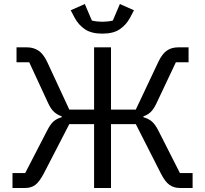

<svg xmlns="http://www.w3.org/2000/svg" viewBox="-20 -933 1018 953"><path d="M42 0ZM42 -74H105L213 -283Q230 -317 246.5 -331Q263 -345 286 -351V-356Q266 -362 249.5 -376.5Q233 -391 219 -421L125 -624H62V-698H114Q146 -698 170.5 -682Q195 -666 214 -626L324 -389H447V-698H531V-389H654L766 -626Q785 -666 808.5 -682Q832 -698 864 -698H916V-624H853L757 -421Q743 -391 727.5 -376.5Q712 -362 692 -356V-351Q715 -345 732.5 -331Q750 -317 767 -283L873 -74H936V0H872Q843 0 821 -15.5Q799 -31 778 -73L654 -317H531V0H447V-317H324L198 -73Q176 -31 155.5 -15.5Q135 0 106 0H42ZM488 -766Q434 -766 402 -787.5Q370 -809 351 -844L331 -882L401 -913L436 -831Q448 -828 462 -826.5Q476 -825 488 -825Q500 -825 514 -826.5Q528 -828 540 -831L575 -913L645 -882L625 -844Q606 -809 574 -787.5Q542 -766 488 -766Z"/></svg>

Font: Aneliza
Style: Regular
Weight: 400
Designer: Mike Abbink, Paul van der Laan, Pieter van Rosmalen
Foundry: Bold Monday
Version: Version 3.001;September 8, 2019;FontCreator 11.5.0.2425 64-b